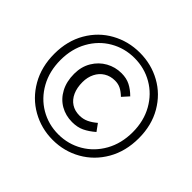

<svg xmlns="http://www.w3.org/2000/svg" viewBox="-162 -856 1068 1068"><g transform="rotate(45 372.0 -321.5)"><path d="M706.5 -324.2Q706.5 -221.7 661.4 -143.1Q616.2 -64.5 540 -21.5Q463.9 21.5 374 21.5Q284.2 21.5 208 -21.5Q131.8 -64.5 86.7 -143.1Q41.5 -221.7 41.5 -324.2Q41.5 -425.8 86.7 -503.4Q131.8 -581.1 208 -623Q284.2 -665 374 -665Q464.4 -665 540.3 -623Q616.2 -581.1 661.4 -503.4Q706.5 -425.8 706.5 -324.2ZM658.7 -324.2Q658.7 -411.6 620.4 -479.7Q582 -547.9 517.1 -585.4Q452.1 -623 374 -623Q296.4 -623 231.4 -585.4Q166.5 -547.9 128.4 -479.7Q90.3 -411.6 90.3 -324.2Q90.3 -235.8 128.4 -167.2Q166.5 -98.6 231.4 -60.5Q296.4 -22.5 374 -22.5Q451.7 -22.5 516.8 -60.5Q582 -98.6 620.4 -167.2Q658.7 -235.8 658.7 -324.2ZM507.8 -455.1 473.1 -416.5Q451.2 -437.5 431.2 -447.5Q411.1 -457.5 386.2 -457.5Q350.1 -457.5 322.3 -440.4Q294.4 -423.3 279.1 -392.6Q263.7 -361.8 263.7 -323.2Q263.7 -279.3 278.3 -246.8Q293 -214.4 319.8 -197Q346.7 -179.7 382.8 -179.7Q412.1 -179.7 436.3 -191.2Q460.4 -202.6 484.9 -223.6L515.1 -182.1Q482.9 -154.3 452.1 -139.6Q421.4 -125 379.9 -125Q329.1 -125 287.6 -148.9Q246.1 -172.9 222.2 -217.8Q198.2 -262.7 198.2 -323.2Q198.2 -379.4 223.9 -422.4Q249.5 -465.3 291.7 -488.8Q334 -512.2 382.8 -512.2Q421.9 -512.2 451.2 -497.3Q480.5 -482.4 507.8 -455.1Z"/></g></svg>

Font: Varta
Style: Regular
Weight: 400
Designer: Joana Correia, Viktoriya Grabowska, Eben Sorkin
Foundry: Sorkin Type
Version: Version 1.003; ttfautohint (v1.3) -l 8 -r 24 -G 200 -x 12 -H